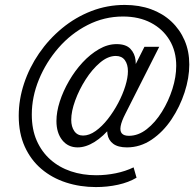

<svg xmlns="http://www.w3.org/2000/svg" viewBox="-20 -750 788 779"><path d="M369 9Q305 9 248 -9.5Q191 -28 148 -64.5Q105 -101 80.5 -155Q56 -209 56 -280Q56 -346 77.5 -411Q99 -476 138.5 -533.5Q178 -591 232 -635.5Q286 -680 350.5 -705Q415 -730 486 -730Q545 -730 593 -712.5Q641 -695 675.5 -662.5Q710 -630 729 -586Q748 -542 748 -488Q748 -434 729 -375.5Q710 -317 676 -266Q642 -215 595.5 -183.5Q549 -152 495 -152Q459 -152 439.5 -166.5Q420 -181 416 -206Q412 -231 420 -261L433 -238Q399 -196 363.5 -174Q328 -152 295 -152Q256 -152 232.5 -181.5Q209 -211 209 -259Q209 -296 222.5 -338Q236 -380 260 -421.5Q284 -463 315 -496.5Q346 -530 381.5 -550.5Q417 -571 453 -571Q491 -571 509 -552Q527 -533 530 -505.5Q533 -478 524 -453L511 -451L566 -560H626L489 -289Q473 -258 469.5 -238Q466 -218 474.5 -208.5Q483 -199 503 -199Q541 -199 575.5 -226Q610 -253 637 -296.5Q664 -340 679.5 -389Q695 -438 695 -483Q695 -542 668 -587Q641 -632 592.5 -657.5Q544 -683 479 -683Q403 -683 335.5 -648.5Q268 -614 217.5 -556Q167 -498 138 -427.5Q109 -357 109 -285Q109 -225 129 -179.5Q149 -134 184.5 -102.5Q220 -71 267.5 -55Q315 -39 370 -39Q410 -39 449.5 -47Q489 -55 522 -71L534 -29Q502 -10 459 -0.5Q416 9 369 9ZM317 -200Q342 -200 368 -218.5Q394 -237 417.5 -267Q441 -297 459.5 -332Q478 -367 488.5 -401Q499 -435 499 -461Q499 -489 486.5 -506Q474 -523 450 -523Q418 -523 386 -496Q354 -469 327.5 -427.5Q301 -386 285 -342Q269 -298 269 -264Q269 -236 281.5 -218Q294 -200 317 -200Z"/></svg>

Font: Instrument Sans Condensed
Style: Italic
Weight: 400
Width: 3
Italic angle: -13°
Designer: Rodrigo Fuenzalida
Foundry: fragTYPE
Version: Version 1.000;gftools[0.9.28]